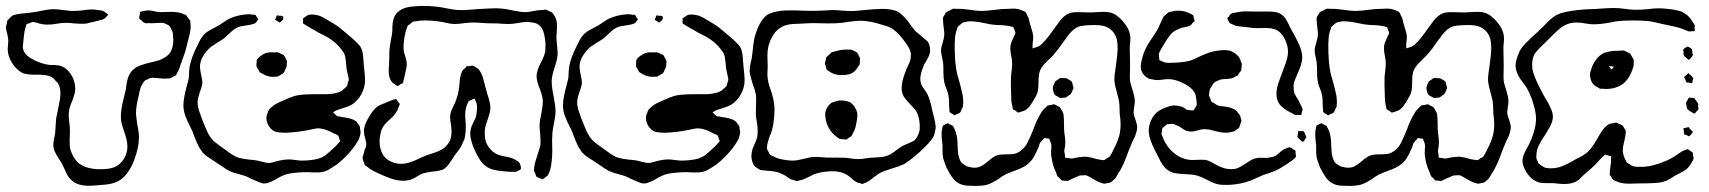

<svg xmlns="http://www.w3.org/2000/svg" viewBox="-43 -573 5769 648"><path d="M592 -437 582 -398 568 -359Q562 -339 556 -329L551 -319L539 -313L532 -309Q529 -308 521 -308Q511 -307 498 -308.5Q485 -310 480 -310Q478 -310 474 -310.5Q470 -311 467 -310Q465 -310 462 -308.5Q459 -307 457 -306Q449 -303 447 -302Q440 -295 435 -285Q429 -274 425 -249Q416 -215 416 -190Q416 -182 421 -149Q426 -127 426 -109Q426 -76 410 -33Q401 -8 385 13Q369 34 348 42Q333 48 313 50Q293 52 289 52Q269 54 257 54Q217 54 197 34Q190 28 184.5 18Q179 8 175 -2L166 -21Q162 -28 154 -40Q146 -52 141.5 -62.5Q137 -73 137 -84Q137 -93 139.5 -104.5Q142 -116 143 -123L145 -150Q145 -158 147 -176L152 -200Q161 -241 161 -257Q161 -282 151 -294Q151 -294 144 -301Q140 -307 137 -309Q126 -317 112.5 -319Q99 -321 87.5 -321Q76 -321 72 -321Q46 -321 32 -327L23 -333Q6 -345 -5.5 -366Q-17 -387 -17 -407Q-17 -414 -16 -421.5Q-15 -429 -15 -436Q-15 -444 -19 -460Q-23 -474 -23 -483L-20 -493Q-20 -498 -18 -504Q-17 -506 -15 -507Q-13 -508 -12 -510Q-3 -519 -3 -519Q-1 -521 2 -521.5Q5 -522 7 -523Q20 -527 48 -529Q60 -530 84 -534Q96 -536 104 -538Q124 -542 137 -542Q153 -542 170 -539Q175 -539 184.5 -537.5Q194 -536 202 -536Q214 -536 236 -538Q242 -539 250 -540Q258 -541 269 -541Q276 -541 288 -539Q291 -539 297 -538Q303 -537 307 -535L318 -527Q319 -527 320.5 -526Q322 -525 322 -524Q323 -523 322 -523Q321 -523 321 -522L313 -513Q309 -509 303 -507Q297 -505 295 -505Q273 -499 262 -497Q250 -493 243 -493Q231 -492 207 -494Q191 -496 181 -496Q165 -496 149 -493Q143 -492 135 -491Q127 -490 116 -490Q99 -490 82 -496Q70 -499 69 -499Q66 -499 63 -497.5Q60 -496 58 -495L47 -492Q44 -486 44 -482Q40 -473 39 -461.5Q38 -450 37 -445Q34 -418 34 -416Q34 -392 63.5 -375Q93 -358 123 -354Q128 -354 142 -353.5Q156 -353 166 -349Q180 -343 190.5 -330Q201 -317 206 -302Q211 -287 211 -273Q211 -259 201 -233Q191 -211 190 -197Q189 -193 189 -184Q189 -175 191 -159Q193 -141 193 -132L192 -95Q192 -76 195 -67Q200 -51 209.5 -37Q219 -23 232 -16Q245 -7 274 -3Q281 -2 297 -2Q325 -2 341 -8Q362 -16 374.5 -36Q387 -56 387 -79Q387 -98 376 -129Q375 -132 370 -147.5Q365 -163 365 -178Q365 -203 372.5 -233Q380 -263 381 -268Q382 -275 384 -288.5Q386 -302 389.5 -312Q393 -322 399 -330Q410 -344 427.5 -351Q445 -358 469 -363L492 -369Q525 -381 535 -402Q538 -408 541 -423Q543 -436 541 -449Q541 -452 540.5 -459Q540 -466 537 -470Q532 -483 528 -486Q527 -487 524.5 -488.5Q522 -490 521 -490Q512 -495 510 -495Q507 -496 500 -496Q492 -496 479.5 -495Q467 -494 459 -495Q457 -495 452 -494.5Q447 -494 444 -496Q440 -498 437 -501.5Q434 -505 431 -507Q430 -507 428.5 -508.5Q427 -510 427 -511V-513Q427 -520 429 -524Q429 -532 430 -533Q431 -534 436.5 -534.5Q442 -535 444 -536Q452 -538 456 -538Q466 -538 478 -535Q482 -534 487 -533Q492 -532 499 -532L534 -533Q559 -533 573 -527Q576 -525 579 -524.5Q582 -524 585 -522L590 -515Q599 -503 599 -503Q600 -500 599.5 -497.5Q599 -495 600 -492Q602 -477 597.5 -459.5Q593 -442 592 -437ZM386 -525 382 -523 384 -524ZM382 -523 380 -521Z M1081 -194Q1081 -194 1083 -192L1089 -186Q1093 -182 1095 -181Q1097 -180 1103 -180Q1109 -178 1125 -176Q1148 -172 1158 -164Q1161 -163 1163 -158Q1164 -156 1167 -153Q1170 -150 1171 -147Q1172 -145 1172 -139Q1174 -131 1174 -126Q1174 -120 1169 -105Q1158 -83 1137.5 -59.5Q1117 -36 1094 -18Q1076 -6 1065.5 0Q1055 6 1042 8Q1036 9 1023 9Q1006 9 997 8Q960 8 933 13Q917 16 900.5 25Q884 34 881 36Q873 40 863.5 43.5Q854 47 845 46Q843 46 838.5 44.5Q834 43 832 42Q827 40 806 31Q799 27 785 21Q776 18 762.5 14.5Q749 11 741 8Q729 4 717.5 -4Q706 -12 703 -14Q688 -24 686 -25Q681 -29 669.5 -36Q658 -43 649.5 -50Q641 -57 636 -65Q628 -76 621.5 -91.5Q615 -107 613 -112Q608 -127 603 -137Q590 -162 583 -180.5Q576 -199 576 -218Q576 -239 586 -277L592 -300Q594 -308 594.5 -314Q595 -320 595 -324Q595 -332 597 -348Q602 -377 622 -417Q633 -441 641 -451Q648 -460 657 -466Q666 -472 677 -477.5Q688 -483 695 -487Q702 -491 712.5 -498.5Q723 -506 731 -510Q759 -523 795 -525Q802 -525 812 -523Q813 -523 814.5 -523.5Q816 -524 818 -523Q822 -521 824 -514Q829 -509 829 -508L828 -506Q825 -503 821 -497Q817 -493 811.5 -492Q806 -491 804 -490Q796 -488 783.5 -486.5Q771 -485 762 -482Q749 -477 736 -464.5Q723 -452 716 -446Q712 -442 692 -430Q672 -417 669 -415Q653 -402 641 -381Q632 -365 632 -347Q632 -338 636 -320Q640 -302 640 -294Q639 -281 632 -264Q624 -240 624 -228Q624 -211 631.5 -191.5Q639 -172 640 -168Q643 -161 651.5 -140Q660 -119 671 -105Q679 -95 692 -86Q705 -77 710 -73Q716 -69 731.5 -57.5Q747 -46 761 -41Q779 -36 801 -34Q805 -34 813 -33Q821 -32 826 -31Q832 -30 844 -26.5Q856 -23 865 -23Q870 -23 877 -25Q884 -27 888 -28Q914 -35 932 -35Q938 -35 954 -33Q968 -31 975 -31Q1005 -31 1030 -37Q1046 -42 1056.5 -50Q1067 -58 1087 -77Q1092 -81 1100 -91Q1105 -96 1105 -97Q1106 -98 1104.5 -99.5Q1103 -101 1103 -102Q1102 -104 1101 -108.5Q1100 -113 1099 -115Q1097 -117 1092 -119Q1087 -121 1085 -122Q1058 -137 1040 -139L1031 -140Q1025 -140 1002 -135Q965 -127 923 -125Q897 -125 885 -129Q870 -136 862 -151.5Q854 -167 857 -184Q857 -185 860 -191Q862 -198 865 -203Q865 -203 873 -211Q886 -223 907 -231Q941 -247 959 -251Q982 -255 1016 -255H1061Q1096 -257 1111 -267L1120 -275Q1121 -276 1124 -278.5Q1127 -281 1128 -283Q1130 -285 1130 -291Q1131 -294 1132.5 -297.5Q1134 -301 1134 -305Q1134 -310 1132 -316Q1131 -322 1129 -330Q1127 -338 1126 -348Q1125 -354 1124 -368Q1123 -382 1119 -391Q1118 -394 1115.5 -397.5Q1113 -401 1112 -402Q1097 -424 1075 -439Q1067 -445 1055.5 -451Q1044 -457 1040 -459Q1031 -463 1023.5 -468Q1016 -473 1009 -476L989 -488Q982 -492 981 -493Q979 -495 979.5 -500.5Q980 -506 980 -507L979 -510Q980 -511 981.5 -512Q983 -513 984 -514Q987 -516 990 -518Q993 -520 996 -522Q1000 -524 1010 -524Q1020 -524 1031 -521Q1041 -519 1065 -504Q1069 -502 1086 -491.5Q1103 -481 1116 -469L1149 -441Q1152 -438 1160.5 -430Q1169 -422 1173 -416Q1179 -406 1181 -394.5Q1183 -383 1183.5 -371Q1184 -359 1185 -352Q1186 -343 1187.5 -327.5Q1189 -312 1189 -302Q1189 -278 1176.5 -255Q1164 -232 1143 -219Q1134 -214 1119 -209.5Q1104 -205 1096 -202Q1088 -199 1083 -195Q1081 -195 1081 -194ZM886 -506Q885 -507 889 -514Q889 -516 890 -518Q891 -520 892 -521Q894 -522 898 -520Q910 -520 912 -518Q913 -516 913 -513Q913 -510 912 -507Q902 -497 902 -497Q900 -497 897 -499Q894 -501 893 -502Q892 -503 889.5 -504Q887 -505 886 -506ZM835 -383Q837 -384 842.5 -388Q848 -392 852 -393Q864 -398 884 -396Q886 -396 889 -396.5Q892 -397 896 -396Q901 -394 904.5 -392Q908 -390 910 -389Q913 -389 915 -387Q916 -386 920 -378L925 -368Q926 -366 925.5 -364Q925 -362 925 -360Q925 -351 924 -347L919 -337Q917 -330 914 -327Q913 -325 910.5 -324Q908 -323 907 -322Q897 -316 895 -315Q892 -314 885 -314Q863 -312 845 -323Q835 -328 833 -330L828 -340Q827 -341 825 -344Q823 -347 823 -349Q822 -351 822.5 -354.5Q823 -358 823 -360Q823 -369 824 -371Q825 -375 835 -383Z M1832 -197Q1832 -182 1826 -154Q1825 -149 1823 -137Q1821 -125 1821 -115Q1820 -98 1820.5 -85Q1821 -72 1821 -63Q1821 -42 1818 -22Q1817 -8 1810 11Q1808 13 1807.5 15.5Q1807 18 1805 20L1798 25Q1796 26 1793 29Q1790 32 1788 32Q1786 32 1778 28Q1770 25 1768 23Q1765 22 1765 16Q1760 5 1759 3L1760 -8Q1761 -19 1765 -31Q1769 -43 1770 -47Q1772 -52 1777 -69L1781 -85Q1782 -97 1780 -121Q1778 -141 1778 -149Q1778 -164 1784 -190Q1785 -196 1787 -208.5Q1789 -221 1789 -231Q1789 -245 1779 -273Q1768 -299 1768 -316Q1768 -335 1783 -363Q1793 -381 1797 -398Q1798 -407 1798 -427Q1796 -452 1790 -469Q1784 -486 1767 -494Q1764 -495 1759.5 -496Q1755 -497 1753 -497Q1741 -499 1736 -499Q1725 -499 1703 -495Q1697 -494 1689 -493Q1681 -492 1671 -492Q1658 -492 1636 -494Q1606 -494 1592 -495Q1568 -497 1556 -497Q1545 -497 1525 -495Q1507 -492 1490 -492Q1480 -492 1462 -496Q1455 -498 1441 -500Q1418 -504 1388 -504Q1374 -504 1360 -501Q1353 -501 1351 -500Q1347 -498 1340 -491Q1334 -488 1333 -486L1330 -478Q1326 -468 1324 -457Q1319 -434 1319 -415Q1319 -404 1320 -399Q1322 -391 1326 -378Q1330 -365 1330 -356Q1330 -348 1327 -336.5Q1324 -325 1323 -319L1319 -301Q1318 -299 1318 -296.5Q1318 -294 1317 -293Q1314 -291 1312 -290Q1310 -289 1309 -289Q1307 -287 1304 -285Q1301 -283 1299 -283Q1297 -283 1293.5 -285.5Q1290 -288 1289 -289Q1281 -294 1280 -296Q1277 -299 1274.5 -304.5Q1272 -310 1271 -315Q1269 -320 1269 -332Q1269 -347 1270 -354Q1271 -367 1271 -395Q1271 -405 1273 -417.5Q1275 -430 1276 -436Q1280 -455 1281 -467Q1281 -472 1281.5 -485.5Q1282 -499 1285.5 -510Q1289 -521 1296 -529Q1312 -545 1335 -549Q1358 -553 1389 -553Q1416 -553 1448 -548Q1455 -547 1469 -544Q1483 -541 1495 -540Q1502 -539 1517 -539Q1529 -539 1555 -541Q1573 -543 1582 -543Q1589 -543 1611 -544.5Q1633 -546 1651 -544Q1670 -542 1686 -538Q1716 -532 1730 -532Q1741 -532 1759 -536Q1763 -537 1770 -538Q1777 -539 1787 -539Q1790 -539 1794.5 -540Q1799 -541 1801 -540L1811 -535Q1820 -532 1821 -530Q1823 -529 1825 -525Q1827 -521 1828 -520Q1837 -507 1837 -485Q1837 -476 1836 -466.5Q1835 -457 1835 -448Q1835 -438 1837 -420Q1839 -402 1839 -392Q1839 -376 1829 -346Q1819 -316 1819 -299Q1819 -278 1826 -245Q1832 -213 1832 -197ZM1697 7H1694Q1676 7 1667 6Q1640 4 1623 0Q1606 -4 1592 -16Q1573 -32 1554 -78Q1544 -106 1544 -122Q1544 -128 1546 -138Q1548 -147 1554 -158.5Q1560 -170 1563 -178Q1567 -194 1567 -214Q1567 -223 1561 -235Q1560 -236 1560 -237.5Q1560 -239 1559 -240Q1558 -241 1554 -238.5Q1550 -236 1549 -236Q1542 -234 1539 -231Q1538 -231 1536 -226Q1535 -224 1533 -219Q1531 -214 1530 -210Q1527 -198 1527 -185L1528 -165Q1529 -158 1529 -145Q1529 -120 1524 -102Q1523 -99 1516 -85Q1512 -75 1503 -63.5Q1494 -52 1491 -48Q1488 -44 1481 -32.5Q1474 -21 1466.5 -12.5Q1459 -4 1450 0L1439 3Q1434 4 1427.5 5Q1421 6 1417 6Q1400 8 1385 12Q1379 14 1374.5 16.5Q1370 19 1367 21Q1357 28 1347 32Q1332 37 1319 37Q1297 37 1273.5 28.5Q1250 20 1219 5Q1204 -3 1194 -12Q1193 -13 1191 -14Q1189 -15 1188 -17L1185 -25Q1184 -27 1182.5 -31.5Q1181 -36 1181 -38Q1180 -39 1181 -42Q1182 -45 1182 -46L1188 -68Q1192 -75 1193 -82Q1194 -90 1190 -104Q1186 -118 1186 -123L1185 -132Q1185 -136 1187 -144Q1188 -151 1192.5 -160Q1197 -169 1198 -171Q1216 -204 1233 -215Q1238 -218 1245.5 -221Q1253 -224 1258 -226Q1276 -234 1286 -237L1294 -239L1299 -232Q1300 -229 1302.5 -227Q1305 -225 1306 -222Q1306 -220 1304.5 -216.5Q1303 -213 1302 -211Q1298 -197 1286 -183Q1280 -176 1270 -167.5Q1260 -159 1254 -151Q1248 -143 1244 -133Q1243 -130 1242 -126Q1241 -122 1241 -120Q1238 -110 1238 -97Q1238 -70 1250 -50Q1259 -36 1276 -28Q1293 -20 1310 -20Q1323 -20 1336.5 -24Q1350 -28 1361 -33Q1372 -38 1376 -40Q1398 -50 1409 -53Q1412 -54 1425.5 -58.5Q1439 -63 1449 -69Q1459 -75 1465 -83Q1481 -99 1481 -130Q1481 -138 1479 -154Q1476 -165 1476 -177Q1476 -191 1483.5 -206.5Q1491 -222 1493 -227Q1503 -252 1505 -268Q1507 -278 1508 -294.5Q1509 -311 1513 -322Q1514 -324 1514.5 -327Q1515 -330 1516 -332Q1519 -337 1528 -344L1531 -349Q1533 -350 1535.5 -349.5Q1538 -349 1540 -350Q1542 -350 1546.5 -351Q1551 -352 1553 -351Q1554 -351 1555.5 -350Q1557 -349 1558 -349L1572 -340Q1572 -340 1578 -331Q1585 -320 1589 -303.5Q1593 -287 1595 -280L1602 -255Q1612 -225 1612 -211Q1612 -196 1605.5 -177.5Q1599 -159 1597 -152Q1593 -140 1593 -122Q1593 -102 1600 -87Q1611 -66 1629 -55Q1642 -48 1661 -45Q1687 -41 1699 -32Q1700 -31 1704 -29Q1708 -27 1709 -25Q1712 -21 1714 -14Q1716 -7 1715 -2Q1712 0 1706.5 3Q1701 6 1697 7Z M2362 -194Q2362 -194 2364 -192L2370 -186Q2374 -182 2376 -181Q2378 -180 2384 -180Q2390 -178 2406 -176Q2429 -172 2439 -164Q2442 -163 2444 -158Q2445 -156 2448 -153Q2451 -150 2452 -147Q2453 -145 2453 -139Q2455 -131 2455 -126Q2455 -120 2450 -105Q2439 -83 2418.5 -59.5Q2398 -36 2375 -18Q2357 -6 2346.5 0Q2336 6 2323 8Q2317 9 2304 9Q2287 9 2278 8Q2241 8 2214 13Q2198 16 2181.5 25Q2165 34 2162 36Q2154 40 2144.5 43.5Q2135 47 2126 46Q2124 46 2119.5 44.5Q2115 43 2113 42Q2108 40 2087 31Q2080 27 2066 21Q2057 18 2043.5 14.5Q2030 11 2022 8Q2010 4 1998.5 -4Q1987 -12 1984 -14Q1969 -24 1967 -25Q1962 -29 1950.5 -36Q1939 -43 1930.5 -50Q1922 -57 1917 -65Q1909 -76 1902.5 -91.5Q1896 -107 1894 -112Q1889 -127 1884 -137Q1871 -162 1864 -180.5Q1857 -199 1857 -218Q1857 -239 1867 -277L1873 -300Q1875 -308 1875.5 -314Q1876 -320 1876 -324Q1876 -332 1878 -348Q1883 -377 1903 -417Q1914 -441 1922 -451Q1929 -460 1938 -466Q1947 -472 1958 -477.5Q1969 -483 1976 -487Q1983 -491 1993.5 -498.5Q2004 -506 2012 -510Q2040 -523 2076 -525Q2083 -525 2093 -523Q2094 -523 2095.5 -523.5Q2097 -524 2099 -523Q2103 -521 2105 -514Q2110 -509 2110 -508L2109 -506Q2106 -503 2102 -497Q2098 -493 2092.5 -492Q2087 -491 2085 -490Q2077 -488 2064.5 -486.5Q2052 -485 2043 -482Q2030 -477 2017 -464.5Q2004 -452 1997 -446Q1993 -442 1973 -430Q1953 -417 1950 -415Q1934 -402 1922 -381Q1913 -365 1913 -347Q1913 -338 1917 -320Q1921 -302 1921 -294Q1920 -281 1913 -264Q1905 -240 1905 -228Q1905 -211 1912.5 -191.5Q1920 -172 1921 -168Q1924 -161 1932.5 -140Q1941 -119 1952 -105Q1960 -95 1973 -86Q1986 -77 1991 -73Q1997 -69 2012.5 -57.5Q2028 -46 2042 -41Q2060 -36 2082 -34Q2086 -34 2094 -33Q2102 -32 2107 -31Q2113 -30 2125 -26.5Q2137 -23 2146 -23Q2151 -23 2158 -25Q2165 -27 2169 -28Q2195 -35 2213 -35Q2219 -35 2235 -33Q2249 -31 2256 -31Q2286 -31 2311 -37Q2327 -42 2337.5 -50Q2348 -58 2368 -77Q2373 -81 2381 -91Q2386 -96 2386 -97Q2387 -98 2385.5 -99.5Q2384 -101 2384 -102Q2383 -104 2382 -108.5Q2381 -113 2380 -115Q2378 -117 2373 -119Q2368 -121 2366 -122Q2339 -137 2321 -139L2312 -140Q2306 -140 2283 -135Q2246 -127 2204 -125Q2178 -125 2166 -129Q2151 -136 2143 -151.5Q2135 -167 2138 -184Q2138 -185 2141 -191Q2143 -198 2146 -203Q2146 -203 2154 -211Q2167 -223 2188 -231Q2222 -247 2240 -251Q2263 -255 2297 -255H2342Q2377 -257 2392 -267L2401 -275Q2402 -276 2405 -278.5Q2408 -281 2409 -283Q2411 -285 2411 -291Q2412 -294 2413.5 -297.5Q2415 -301 2415 -305Q2415 -310 2413 -316Q2412 -322 2410 -330Q2408 -338 2407 -348Q2406 -354 2405 -368Q2404 -382 2400 -391Q2399 -394 2396.5 -397.5Q2394 -401 2393 -402Q2378 -424 2356 -439Q2348 -445 2336.5 -451Q2325 -457 2321 -459Q2312 -463 2304.5 -468Q2297 -473 2290 -476L2270 -488Q2263 -492 2262 -493Q2260 -495 2260.5 -500.5Q2261 -506 2261 -507L2260 -510Q2261 -511 2262.5 -512Q2264 -513 2265 -514Q2268 -516 2271 -518Q2274 -520 2277 -522Q2281 -524 2291 -524Q2301 -524 2312 -521Q2322 -519 2346 -504Q2350 -502 2367 -491.5Q2384 -481 2397 -469L2430 -441Q2433 -438 2441.5 -430Q2450 -422 2454 -416Q2460 -406 2462 -394.5Q2464 -383 2464.5 -371Q2465 -359 2466 -352Q2467 -343 2468.5 -327.5Q2470 -312 2470 -302Q2470 -278 2457.5 -255Q2445 -232 2424 -219Q2415 -214 2400 -209.5Q2385 -205 2377 -202Q2369 -199 2364 -195Q2362 -195 2362 -194ZM2167 -506Q2166 -507 2170 -514Q2170 -516 2171 -518Q2172 -520 2173 -521Q2175 -522 2179 -520Q2191 -520 2193 -518Q2194 -516 2194 -513Q2194 -510 2193 -507Q2183 -497 2183 -497Q2181 -497 2178 -499Q2175 -501 2174 -502Q2173 -503 2170.5 -504Q2168 -505 2167 -506ZM2116 -383Q2118 -384 2123.5 -388Q2129 -392 2133 -393Q2145 -398 2165 -396Q2167 -396 2170 -396.5Q2173 -397 2177 -396Q2182 -394 2185.5 -392Q2189 -390 2191 -389Q2194 -389 2196 -387Q2197 -386 2201 -378L2206 -368Q2207 -366 2206.5 -364Q2206 -362 2206 -360Q2206 -351 2205 -347L2200 -337Q2198 -330 2195 -327Q2194 -325 2191.5 -324Q2189 -323 2188 -322Q2178 -316 2176 -315Q2173 -314 2166 -314Q2144 -312 2126 -323Q2116 -328 2114 -330L2109 -340Q2108 -341 2106 -344Q2104 -347 2104 -349Q2103 -351 2103.5 -354.5Q2104 -358 2104 -360Q2104 -369 2105 -371Q2106 -375 2116 -383Z M3106 -109Q3092 -88 3062 -61Q3032 -34 3008 -19Q2991 -11 2966 -4Q2942 4 2930 9Q2924 12 2905 26Q2891 38 2880 43Q2877 44 2873.5 45.5Q2870 47 2867 48Q2865 48 2859 45Q2857 45 2853.5 44Q2850 43 2848 42Q2848 42 2839 36Q2835 32 2827 25.5Q2819 19 2812 15Q2788 2 2748 6Q2724 8 2705 15Q2696 19 2681.5 26.5Q2667 34 2655 36Q2649 38 2644 38Q2643 38 2637 35Q2627 33 2624 31Q2624 31 2606 19Q2590 10 2576 7Q2568 5 2555.5 4Q2543 3 2535 2Q2526 2 2522 0Q2520 -1 2512 -6L2505 -11Q2502 -14 2500.5 -17Q2499 -20 2498 -22Q2493 -35 2493 -47Q2493 -57 2497 -71Q2500 -79 2505.5 -91Q2511 -103 2513 -112Q2515 -127 2514 -135Q2514 -148 2511 -163Q2510 -168 2509 -174.5Q2508 -181 2508 -190L2509 -233Q2509 -248 2508 -255Q2506 -266 2498 -288Q2488 -318 2487 -333Q2487 -345 2490 -358.5Q2493 -372 2494 -376L2497 -399Q2499 -422 2503 -444Q2518 -501 2545 -522Q2557 -530 2578 -534Q2593 -538 2625 -538Q2652 -538 2665 -537Q2675 -537 2690 -536.5Q2705 -536 2724 -537L2748 -538Q2755 -539 2771 -539Q2782 -539 2802 -537Q2828 -535 2841 -536L2863 -538Q2911 -543 2933 -543Q2980 -543 2996 -527Q3008 -519 3026 -495Q3030 -488 3040 -476Q3047 -466 3061 -456Q3071 -448 3076 -443Q3078 -441 3082 -438Q3086 -435 3088 -433Q3096 -420 3096 -404Q3096 -397 3095 -393Q3093 -384 3086 -372.5Q3079 -361 3076 -355Q3063 -325 3063 -306Q3063 -296 3066.5 -288Q3070 -280 3076.5 -271.5Q3083 -263 3087 -255Q3096 -238 3104 -198Q3106 -191 3110 -174.5Q3114 -158 3115 -145Q3115 -138 3112 -127Q3111 -118 3106 -109ZM3050 -196Q3044 -206 3028 -222Q3015 -236 3009 -244.5Q3003 -253 3001 -265Q3000 -269 3000 -276Q3000 -298 3013 -331Q3016 -340 3022 -352Q3028 -364 3030 -373Q3032 -385 3031 -394Q3031 -395 3028 -404Q3024 -415 3005 -440Q2984 -467 2967 -477Q2959 -482 2947.5 -485.5Q2936 -489 2932 -490Q2895 -502 2864 -503Q2846 -503 2825.5 -500Q2805 -497 2798 -496Q2782 -494 2751 -494L2706 -495Q2688 -495 2656 -493Q2653 -493 2633 -492Q2613 -491 2597 -483Q2579 -474 2567 -455.5Q2555 -437 2550 -415Q2547 -400 2547 -386L2548 -350L2547 -322Q2547 -297 2560 -264L2566 -243Q2571 -221 2571 -201Q2571 -185 2567 -155Q2566 -146 2562 -133Q2559 -121 2555 -114Q2547 -92 2546 -81Q2546 -79 2545.5 -75Q2545 -71 2546 -69Q2546 -68 2551 -60Q2552 -58 2553 -55.5Q2554 -53 2556 -51Q2559 -49 2561 -48Q2563 -47 2564 -47Q2576 -40 2592 -36Q2614 -31 2634 -31Q2646 -31 2670 -37Q2692 -43 2703 -43Q2714 -44 2729 -42.5Q2744 -41 2749 -41H2783Q2805 -41 2816 -40Q2840 -36 2853 -36Q2868 -36 2881 -39Q2897 -41 2903 -41Q2911 -42 2924.5 -42.5Q2938 -43 2947 -46Q2961 -50 2976 -61.5Q2991 -73 2999 -78Q3005 -82 3015.5 -86Q3026 -90 3033 -94Q3041 -97 3043 -99Q3054 -108 3061 -134Q3063 -172 3050 -196ZM2850 -395Q2853 -392 2855 -386L2860 -376L2859 -366Q2859 -358 2858 -355Q2858 -355 2852 -346Q2842 -330 2830 -325Q2815 -318 2787 -320Q2767 -323 2756 -332Q2750 -335 2747 -338L2744 -349Q2741 -358 2741 -359L2743 -367Q2744 -369 2744.5 -373.5Q2745 -378 2746 -380L2753 -386Q2763 -396 2763 -396Q2766 -397 2769.5 -398Q2773 -399 2777 -400Q2802 -408 2832 -405Q2835 -403 2841 -400.5Q2847 -398 2850 -395ZM2837 -126 2831 -114Q2829 -112 2823 -109Q2821 -108 2818.5 -105.5Q2816 -103 2813 -102L2804 -103Q2796 -103 2792 -104Q2789 -105 2786.5 -107Q2784 -109 2781 -111Q2765 -122 2754.5 -140.5Q2744 -159 2743 -178Q2742 -181 2742 -187Q2742 -198 2748.5 -209.5Q2755 -221 2765 -227Q2767 -228 2770 -228.5Q2773 -229 2775 -230Q2784 -234 2797 -234Q2807 -234 2817 -231Q2819 -230 2822 -229.5Q2825 -229 2827 -227Q2835 -222 2841.5 -212Q2848 -202 2850 -193Q2851 -187 2850.5 -182Q2850 -177 2850 -173Q2849 -170 2846.5 -154Q2844 -138 2837 -126Z M3765 -61Q3758 -41 3749 -20.5Q3740 0 3731 12Q3725 24 3721 29Q3709 41 3704 43Q3702 44 3697.5 44.5Q3693 45 3691 46L3683 47Q3682 47 3673 44Q3663 41 3651.5 34Q3640 27 3634 24Q3632 23 3629.5 21.5Q3627 20 3624 19Q3621 18 3615 18.5Q3609 19 3606 19Q3602 19 3599.5 20Q3597 21 3595 22L3572 32Q3570 33 3567.5 34.5Q3565 36 3561 37Q3559 38 3555.5 37.5Q3552 37 3550 37Q3548 36 3545.5 36.5Q3543 37 3541 36Q3537 34 3535 30L3526 22L3521 9Q3509 -17 3506 -41Q3504 -49 3504.5 -58.5Q3505 -68 3505 -71Q3505 -74 3505.5 -77.5Q3506 -81 3505 -85Q3505 -88 3503 -92.5Q3501 -97 3500 -99Q3500 -103 3499 -104Q3497 -106 3487 -106Q3485 -108 3482 -107Q3481 -107 3479 -104.5Q3477 -102 3476 -101L3468 -92Q3466 -89 3464.5 -84Q3463 -79 3462 -76Q3453 -55 3445 -41.5Q3437 -28 3424 -18Q3411 -7 3377 5Q3368 8 3350 16Q3337 23 3327 31Q3303 46 3290 50Q3269 56 3233 54Q3213 54 3200 49Q3184 43 3173 28.5Q3162 14 3151 -8Q3142 -32 3140 -40Q3138 -51 3138 -65Q3138 -79 3138 -83Q3137 -90 3136 -99.5Q3135 -109 3135 -121Q3135 -131 3136 -135Q3137 -137 3137.5 -142Q3138 -147 3139 -148Q3140 -150 3144.5 -152Q3149 -154 3151 -155Q3152 -155 3153.5 -156Q3155 -157 3156 -157Q3158 -157 3159 -156Q3160 -155 3161 -154Q3163 -153 3167.5 -151Q3172 -149 3174 -147Q3174 -146 3175 -144Q3176 -142 3178 -139Q3183 -129 3186 -115Q3189 -99 3189 -81Q3189 -72 3191 -52Q3196 -30 3203 -23L3216 -14Q3222 -10 3236 -8Q3239 -7 3246 -7Q3259 -7 3269 -12.5Q3279 -18 3292 -29Q3308 -43 3318 -47Q3328 -52 3350 -52Q3372 -52 3382 -54Q3401 -59 3417 -79Q3425 -90 3433 -109L3444 -135Q3456 -169 3470 -191Q3477 -203 3487 -211Q3493 -217 3493 -217L3504 -219Q3507 -219 3509.5 -220Q3512 -221 3514 -221Q3516 -221 3519.5 -219Q3523 -217 3524 -216Q3526 -215 3529 -214Q3532 -213 3534 -211Q3536 -209 3537.5 -206Q3539 -203 3540 -201Q3541 -200 3542.5 -197.5Q3544 -195 3545 -192Q3547 -188 3547 -179Q3548 -171 3548 -153Q3548 -136 3549 -127Q3550 -120 3551.5 -107Q3553 -94 3552 -84Q3552 -79 3550.5 -73.5Q3549 -68 3549 -63Q3549 -60 3551 -52Q3551 -43 3552 -41Q3555 -40 3559 -40Q3563 -40 3566 -39L3572 -38Q3577 -38 3583.5 -39.5Q3590 -41 3595 -42L3615 -44Q3626 -45 3648 -39Q3661 -35 3670 -34Q3673 -34 3677.5 -33Q3682 -32 3684 -33Q3685 -33 3688 -35.5Q3691 -38 3693 -39Q3701 -43 3702 -44L3708 -54L3723 -84Q3735 -112 3737 -127Q3739 -141 3739 -150Q3739 -163 3738 -172.5Q3737 -182 3736 -189Q3736 -220 3733 -235Q3728 -256 3726 -263Q3718 -291 3718 -306Q3718 -318 3722 -342Q3728 -384 3729 -405Q3729 -426 3727 -436Q3724 -453 3713 -466Q3702 -479 3686 -484Q3670 -490 3633 -488Q3629 -488 3617.5 -487Q3606 -486 3597 -483Q3581 -477 3564 -456L3544 -429Q3531 -409 3511 -386Q3505 -380 3490 -365.5Q3475 -351 3468 -337Q3462 -324 3462 -297Q3462 -281 3460.5 -270Q3459 -259 3454 -250Q3443 -229 3432.5 -215Q3422 -201 3407 -197Q3395 -193 3394 -193Q3391 -193 3385 -199Q3377 -203 3376 -204L3374 -212Q3370 -227 3370 -242Q3368 -291 3369 -315Q3370 -323 3371.5 -336.5Q3373 -350 3373 -358Q3373 -371 3370 -384Q3369 -389 3368 -395.5Q3367 -402 3367 -410Q3367 -418 3368 -422Q3370 -430 3374.5 -439.5Q3379 -449 3380 -452Q3381 -454 3382.5 -457Q3384 -460 3384 -462Q3384 -465 3382.5 -467.5Q3381 -470 3381 -472Q3380 -474 3379.5 -476Q3379 -478 3378 -480Q3376 -482 3370 -483.5Q3364 -485 3363 -485Q3358 -486 3350 -487Q3342 -488 3338 -488Q3318 -488 3299 -491L3279 -495Q3247 -502 3226 -501Q3211 -499 3205 -496Q3203 -494 3201.5 -492.5Q3200 -491 3198 -490Q3196 -488 3193.5 -486Q3191 -484 3189 -482L3186 -472Q3181 -458 3180 -442Q3179 -426 3179 -423Q3179 -359 3187 -325L3196 -293Q3202 -271 3204 -260Q3208 -248 3208 -224Q3207 -221 3207.5 -218Q3208 -215 3207 -213L3202 -203Q3200 -196 3197 -193Q3195 -191 3190.5 -189.5Q3186 -188 3184 -187Q3183 -186 3182 -185Q3181 -184 3179 -184Q3177 -184 3176 -185Q3175 -186 3174 -187Q3172 -188 3167.5 -190.5Q3163 -193 3162 -195Q3161 -197 3161.5 -199.5Q3162 -202 3161 -204L3160 -223Q3161 -245 3154 -266Q3152 -271 3148 -281.5Q3144 -292 3143 -301Q3141 -312 3141 -334Q3141 -352 3140 -360Q3139 -369 3136 -381.5Q3133 -394 3133 -403Q3133 -413 3139 -431Q3140 -434 3142 -442.5Q3144 -451 3144 -458Q3144 -466 3142 -480Q3140 -494 3140 -501Q3140 -503 3139.5 -507.5Q3139 -512 3140 -514Q3141 -517 3142 -518.5Q3143 -520 3144 -521Q3145 -523 3147 -527Q3149 -531 3151 -532Q3154 -534 3156 -535Q3158 -536 3159 -536L3172 -543Q3175 -544 3180 -543.5Q3185 -543 3188 -543Q3202 -544 3230 -540Q3256 -536 3269 -536Q3285 -536 3317 -540Q3324 -541 3333.5 -542Q3343 -543 3355 -543L3378 -544Q3385 -544 3395 -542L3406 -538Q3415 -535 3417 -533Q3420 -531 3422 -525.5Q3424 -520 3426 -517Q3429 -512 3430.5 -504Q3432 -496 3433 -493Q3434 -488 3438.5 -475Q3443 -462 3444 -452V-447Q3444 -440 3443 -433.5Q3442 -427 3442 -420V-410Q3443 -409 3445 -411L3453 -413Q3455 -414 3458 -415Q3461 -416 3463 -417Q3469 -420 3475.5 -427Q3482 -434 3484 -436Q3496 -449 3530 -497Q3552 -528 3577 -531Q3583 -532 3596 -532L3638 -531Q3648 -531 3658.5 -532Q3669 -533 3681 -533Q3696 -533 3703 -531Q3725 -526 3746.5 -501.5Q3768 -477 3771 -454Q3772 -451 3772 -443Q3772 -435 3771 -427Q3770 -419 3770 -410L3771 -351Q3771 -342 3770.5 -326.5Q3770 -311 3771 -300Q3772 -293 3775 -283.5Q3778 -274 3779 -270Q3787 -246 3787 -231Q3787 -225 3785 -212.5Q3783 -200 3783 -193Q3783 -184 3789 -170Q3795 -152 3795 -143Q3795 -131 3786 -109Q3779 -97 3765 -61ZM3510 -276Q3510 -278 3512 -284Q3513 -286 3515 -291Q3517 -296 3519 -299L3524 -302Q3526 -303 3529.5 -306Q3533 -309 3536 -310H3539L3550 -309H3555Q3557 -309 3560.5 -306.5Q3564 -304 3567 -303Q3568 -302 3571 -300Q3574 -298 3575 -296Q3577 -292 3577 -287Q3580 -278 3580 -276Q3580 -273 3578 -271Q3573 -258 3571 -256Q3570 -254 3564 -251Q3562 -250 3559.5 -247.5Q3557 -245 3554 -244Q3552 -243 3549.5 -243.5Q3547 -244 3545 -243Q3543 -243 3539.5 -242.5Q3536 -242 3534 -243Q3532 -243 3529 -246Q3527 -247 3522 -249.5Q3517 -252 3514 -258Q3513 -261 3511.5 -267Q3510 -273 3510 -276Z M4262 3Q4253 7 4235 13Q4221 17 4215 20L4179 36Q4145 49 4105 51H4090Q4075 51 4068 49Q4053 46 4029 33Q4025 31 4012 25Q3999 19 3986 17Q3970 15 3960 15Q3938 14 3923.5 11.5Q3909 9 3897 0Q3881 -11 3867 -42Q3864 -47 3854.5 -66Q3845 -85 3839.5 -102Q3834 -119 3834 -132Q3834 -150 3842.5 -168Q3851 -186 3864 -196Q3874 -204 3896 -212Q3909 -217 3921 -217Q3932 -217 3946 -213Q3951 -211 3956 -207Q3961 -203 3965 -202Q3967 -201 3969 -201.5Q3971 -202 3973 -201Q3975 -201 3979.5 -200.5Q3984 -200 3985 -201Q3987 -202 3987 -203Q3987 -204 3988 -205L3994 -214Q3996 -216 3996 -222Q3996 -233 3992 -253Q3985 -274 3955 -290Q3925 -306 3900 -306Q3891 -306 3878 -304Q3865 -302 3857 -303Q3839 -306 3836 -307Q3826 -311 3818 -320Q3810 -329 3808 -339Q3807 -342 3807 -349Q3807 -359 3811 -373Q3816 -394 3824 -409Q3829 -422 3848 -449L3859 -466Q3864 -473 3869 -484.5Q3874 -496 3877 -502Q3878 -504 3880 -509Q3882 -514 3884 -517L3892 -524L3900 -531Q3902 -532 3906 -533Q3910 -534 3912 -534Q3922 -537 3934 -537Q3955 -537 3972 -528Q3974 -527 3978.5 -525Q3983 -523 3984 -521Q3985 -520 3985.5 -516Q3986 -512 3987 -510L3989 -502Q3987 -499 3982 -496Q3978 -489 3974 -487Q3969 -484 3960.5 -482.5Q3952 -481 3948 -480Q3924 -472 3914 -463Q3907 -457 3900 -446.5Q3893 -436 3891 -433Q3878 -411 3876 -408Q3875 -405 3872 -400Q3869 -395 3868 -392L3869 -378Q3870 -376 3869.5 -373.5Q3869 -371 3870 -370Q3871 -369 3875.5 -367.5Q3880 -366 3881 -365Q3892 -360 3909 -361Q3926 -362 3932 -362Q3961 -364 3979 -370L3999 -379Q4003 -381 4008 -383.5Q4013 -386 4019 -388Q4044 -400 4074 -403L4088 -404Q4096 -404 4108 -402Q4117 -399 4126.5 -392Q4136 -385 4141 -376Q4143 -373 4145 -365Q4148 -359 4148 -357V-354Q4148 -348 4147 -346Q4147 -338 4146 -336Q4145 -333 4142.5 -330.5Q4140 -328 4139 -326Q4136 -320 4134 -318L4127 -315Q4125 -314 4122 -312Q4119 -310 4115 -309Q4109 -307 4094 -306.5Q4079 -306 4072 -303Q4059 -298 4054 -293Q4050 -289 4046 -281Q4040 -274 4039 -265Q4039 -262 4038 -258Q4037 -254 4037 -251Q4038 -248 4044 -235L4046 -229Q4050 -227 4051 -227Q4061 -220 4065 -218Q4070 -216 4076.5 -215Q4083 -214 4086 -214Q4100 -212 4108 -210Q4123 -205 4127 -201Q4131 -199 4136 -191Q4141 -187 4144 -178Q4144 -175 4145.5 -171.5Q4147 -168 4147 -165L4143 -154Q4142 -152 4141.5 -149Q4141 -146 4140 -144Q4138 -141 4135.5 -139.5Q4133 -138 4132 -137L4123 -130Q4121 -129 4116.5 -128.5Q4112 -128 4110 -127Q4100 -125 4094 -125Q4076 -125 4042 -135Q4035 -137 4018 -137Q4009 -136 3997.5 -132.5Q3986 -129 3978 -129Q3971 -129 3968 -130Q3958 -132 3956 -134Q3953 -135 3937 -146L3924 -152L3917 -155H3914L3901 -154H3897Q3895 -154 3892 -150.5Q3889 -147 3886 -146Q3885 -144 3883 -143Q3881 -142 3880 -140Q3879 -138 3879 -134Q3879 -131 3878 -127Q3877 -123 3877 -120Q3877 -119 3880 -113Q3884 -101 3892 -88Q3907 -63 3931 -48Q3955 -33 3981 -33L4011 -34Q4025 -34 4031 -32Q4040 -29 4051.5 -22.5Q4063 -16 4069 -13Q4091 -2 4112 -2Q4126 -2 4136 -6.5Q4146 -11 4161 -21Q4180 -34 4189 -37Q4200 -41 4213.5 -40.5Q4227 -40 4232 -40L4250 -43Q4260 -44 4271.5 -54.5Q4283 -65 4288 -68Q4290 -69 4293 -70Q4296 -71 4298 -72Q4300 -73 4303.5 -74.5Q4307 -76 4309 -76Q4312 -76 4317 -72.5Q4322 -69 4323 -68Q4324 -67 4325.5 -67Q4327 -67 4328 -66Q4330 -63 4330 -52L4331 -46Q4331 -42 4324.5 -37Q4318 -32 4316 -30Q4310 -26 4293.5 -15Q4277 -4 4262 3ZM4280 -216Q4265 -232 4265 -256Q4265 -278 4276 -305Q4278 -311 4293 -351Q4304 -379 4304 -398Q4304 -421 4292 -443Q4280 -466 4263 -473Q4261 -474 4258 -474.5Q4255 -475 4253 -476Q4240 -479 4223 -478.5Q4206 -478 4199 -478Q4185 -478 4159 -482Q4135 -484 4127 -486L4112 -493Q4109 -493 4107 -495Q4105 -498 4103.5 -501.5Q4102 -505 4101 -507Q4101 -508 4100 -509Q4099 -510 4099 -512Q4099 -513 4103 -515Q4104 -517 4107 -521.5Q4110 -526 4113 -527Q4116 -529 4122 -530Q4128 -531 4130 -531Q4146 -535 4166 -534.5Q4186 -534 4193 -534H4240Q4262 -534 4273 -529Q4287 -523 4295 -511Q4303 -499 4313 -477Q4331 -446 4341.5 -422.5Q4352 -399 4352 -379Q4352 -356 4334 -320Q4333 -316 4328.5 -306Q4324 -296 4323 -288V-281Q4323 -269 4324 -265Q4325 -257 4331.5 -247Q4338 -237 4340 -233L4350 -213Q4353 -207 4353 -205V-203Q4353 -200 4350 -191Q4349 -190 4349.5 -188Q4350 -186 4349 -185H4340H4328Q4325 -186 4321.5 -188.5Q4318 -191 4313 -193Q4289 -206 4280 -216ZM4339 -107Q4336 -110 4336 -110V-112Q4336 -116 4337 -119Q4338 -122 4338 -125Q4339 -127 4338.5 -128.5Q4338 -130 4339 -131Q4341 -132 4345 -130Q4346 -130 4351 -130.5Q4356 -131 4358 -129Q4359 -128 4360 -125.5Q4361 -123 4361 -121Q4361 -120 4363.5 -116Q4366 -112 4366 -110Q4366 -109 4365 -108Q4364 -107 4363 -106Q4362 -104 4360 -100Q4358 -96 4356 -95Q4355 -94 4349 -97Z M5026 -61Q5019 -41 5010 -20.5Q5001 0 4992 12Q4986 24 4982 29Q4970 41 4965 43Q4963 44 4958.5 44.5Q4954 45 4952 46L4944 47Q4943 47 4934 44Q4924 41 4912.5 34Q4901 27 4895 24Q4893 23 4890.5 21.5Q4888 20 4885 19Q4882 18 4876 18.5Q4870 19 4867 19Q4863 19 4860.5 20Q4858 21 4856 22L4833 32Q4831 33 4828.5 34.5Q4826 36 4822 37Q4820 38 4816.5 37.5Q4813 37 4811 37Q4809 36 4806.5 36.5Q4804 37 4802 36Q4798 34 4796 30L4787 22L4782 9Q4770 -17 4767 -41Q4765 -49 4765.5 -58.5Q4766 -68 4766 -71Q4766 -74 4766.5 -77.5Q4767 -81 4766 -85Q4766 -88 4764 -92.5Q4762 -97 4761 -99Q4761 -103 4760 -104Q4758 -106 4748 -106Q4746 -108 4743 -107Q4742 -107 4740 -104.5Q4738 -102 4737 -101L4729 -92Q4727 -89 4725.5 -84Q4724 -79 4723 -76Q4714 -55 4706 -41.5Q4698 -28 4685 -18Q4672 -7 4638 5Q4629 8 4611 16Q4598 23 4588 31Q4564 46 4551 50Q4530 56 4494 54Q4474 54 4461 49Q4445 43 4434 28.5Q4423 14 4412 -8Q4403 -32 4401 -40Q4399 -51 4399 -65Q4399 -79 4399 -83Q4398 -90 4397 -99.5Q4396 -109 4396 -121Q4396 -131 4397 -135Q4398 -137 4398.5 -142Q4399 -147 4400 -148Q4401 -150 4405.5 -152Q4410 -154 4412 -155Q4413 -155 4414.5 -156Q4416 -157 4417 -157Q4419 -157 4420 -156Q4421 -155 4422 -154Q4424 -153 4428.5 -151Q4433 -149 4435 -147Q4435 -146 4436 -144Q4437 -142 4439 -139Q4444 -129 4447 -115Q4450 -99 4450 -81Q4450 -72 4452 -52Q4457 -30 4464 -23L4477 -14Q4483 -10 4497 -8Q4500 -7 4507 -7Q4520 -7 4530 -12.5Q4540 -18 4553 -29Q4569 -43 4579 -47Q4589 -52 4611 -52Q4633 -52 4643 -54Q4662 -59 4678 -79Q4686 -90 4694 -109L4705 -135Q4717 -169 4731 -191Q4738 -203 4748 -211Q4754 -217 4754 -217L4765 -219Q4768 -219 4770.5 -220Q4773 -221 4775 -221Q4777 -221 4780.5 -219Q4784 -217 4785 -216Q4787 -215 4790 -214Q4793 -213 4795 -211Q4797 -209 4798.5 -206Q4800 -203 4801 -201Q4802 -200 4803.5 -197.5Q4805 -195 4806 -192Q4808 -188 4808 -179Q4809 -171 4809 -153Q4809 -136 4810 -127Q4811 -120 4812.5 -107Q4814 -94 4813 -84Q4813 -79 4811.5 -73.5Q4810 -68 4810 -63Q4810 -60 4812 -52Q4812 -43 4813 -41Q4816 -40 4820 -40Q4824 -40 4827 -39L4833 -38Q4838 -38 4844.5 -39.5Q4851 -41 4856 -42L4876 -44Q4887 -45 4909 -39Q4922 -35 4931 -34Q4934 -34 4938.5 -33Q4943 -32 4945 -33Q4946 -33 4949 -35.5Q4952 -38 4954 -39Q4962 -43 4963 -44L4969 -54L4984 -84Q4996 -112 4998 -127Q5000 -141 5000 -150Q5000 -163 4999 -172.5Q4998 -182 4997 -189Q4997 -220 4994 -235Q4989 -256 4987 -263Q4979 -291 4979 -306Q4979 -318 4983 -342Q4989 -384 4990 -405Q4990 -426 4988 -436Q4985 -453 4974 -466Q4963 -479 4947 -484Q4931 -490 4894 -488Q4890 -488 4878.5 -487Q4867 -486 4858 -483Q4842 -477 4825 -456L4805 -429Q4792 -409 4772 -386Q4766 -380 4751 -365.5Q4736 -351 4729 -337Q4723 -324 4723 -297Q4723 -281 4721.5 -270Q4720 -259 4715 -250Q4704 -229 4693.5 -215Q4683 -201 4668 -197Q4656 -193 4655 -193Q4652 -193 4646 -199Q4638 -203 4637 -204L4635 -212Q4631 -227 4631 -242Q4629 -291 4630 -315Q4631 -323 4632.5 -336.5Q4634 -350 4634 -358Q4634 -371 4631 -384Q4630 -389 4629 -395.5Q4628 -402 4628 -410Q4628 -418 4629 -422Q4631 -430 4635.5 -439.5Q4640 -449 4641 -452Q4642 -454 4643.5 -457Q4645 -460 4645 -462Q4645 -465 4643.5 -467.5Q4642 -470 4642 -472Q4641 -474 4640.5 -476Q4640 -478 4639 -480Q4637 -482 4631 -483.5Q4625 -485 4624 -485Q4619 -486 4611 -487Q4603 -488 4599 -488Q4579 -488 4560 -491L4540 -495Q4508 -502 4487 -501Q4472 -499 4466 -496Q4464 -494 4462.5 -492.5Q4461 -491 4459 -490Q4457 -488 4454.5 -486Q4452 -484 4450 -482L4447 -472Q4442 -458 4441 -442Q4440 -426 4440 -423Q4440 -359 4448 -325L4457 -293Q4463 -271 4465 -260Q4469 -248 4469 -224Q4468 -221 4468.5 -218Q4469 -215 4468 -213L4463 -203Q4461 -196 4458 -193Q4456 -191 4451.5 -189.5Q4447 -188 4445 -187Q4444 -186 4443 -185Q4442 -184 4440 -184Q4438 -184 4437 -185Q4436 -186 4435 -187Q4433 -188 4428.5 -190.5Q4424 -193 4423 -195Q4422 -197 4422.5 -199.5Q4423 -202 4422 -204L4421 -223Q4422 -245 4415 -266Q4413 -271 4409 -281.5Q4405 -292 4404 -301Q4402 -312 4402 -334Q4402 -352 4401 -360Q4400 -369 4397 -381.5Q4394 -394 4394 -403Q4394 -413 4400 -431Q4401 -434 4403 -442.5Q4405 -451 4405 -458Q4405 -466 4403 -480Q4401 -494 4401 -501Q4401 -503 4400.5 -507.5Q4400 -512 4401 -514Q4402 -517 4403 -518.5Q4404 -520 4405 -521Q4406 -523 4408 -527Q4410 -531 4412 -532Q4415 -534 4417 -535Q4419 -536 4420 -536L4433 -543Q4436 -544 4441 -543.5Q4446 -543 4449 -543Q4463 -544 4491 -540Q4517 -536 4530 -536Q4546 -536 4578 -540Q4585 -541 4594.5 -542Q4604 -543 4616 -543L4639 -544Q4646 -544 4656 -542L4667 -538Q4676 -535 4678 -533Q4681 -531 4683 -525.5Q4685 -520 4687 -517Q4690 -512 4691.5 -504Q4693 -496 4694 -493Q4695 -488 4699.5 -475Q4704 -462 4705 -452V-447Q4705 -440 4704 -433.5Q4703 -427 4703 -420V-410Q4704 -409 4706 -411L4714 -413Q4716 -414 4719 -415Q4722 -416 4724 -417Q4730 -420 4736.5 -427Q4743 -434 4745 -436Q4757 -449 4791 -497Q4813 -528 4838 -531Q4844 -532 4857 -532L4899 -531Q4909 -531 4919.5 -532Q4930 -533 4942 -533Q4957 -533 4964 -531Q4986 -526 5007.5 -501.5Q5029 -477 5032 -454Q5033 -451 5033 -443Q5033 -435 5032 -427Q5031 -419 5031 -410L5032 -351Q5032 -342 5031.5 -326.5Q5031 -311 5032 -300Q5033 -293 5036 -283.5Q5039 -274 5040 -270Q5048 -246 5048 -231Q5048 -225 5046 -212.5Q5044 -200 5044 -193Q5044 -184 5050 -170Q5056 -152 5056 -143Q5056 -131 5047 -109Q5040 -97 5026 -61ZM4771 -276Q4771 -278 4773 -284Q4774 -286 4776 -291Q4778 -296 4780 -299L4785 -302Q4787 -303 4790.5 -306Q4794 -309 4797 -310H4800L4811 -309H4816Q4818 -309 4821.5 -306.5Q4825 -304 4828 -303Q4829 -302 4832 -300Q4835 -298 4836 -296Q4838 -292 4838 -287Q4841 -278 4841 -276Q4841 -273 4839 -271Q4834 -258 4832 -256Q4831 -254 4825 -251Q4823 -250 4820.5 -247.5Q4818 -245 4815 -244Q4813 -243 4810.5 -243.5Q4808 -244 4806 -243Q4804 -243 4800.5 -242.5Q4797 -242 4795 -243Q4793 -243 4790 -246Q4788 -247 4783 -249.5Q4778 -252 4775 -258Q4774 -261 4772.5 -267Q4771 -273 4771 -276Z M5648 -68Q5649 -68 5650.5 -69Q5652 -70 5653 -69Q5655 -69 5658.5 -66.5Q5662 -64 5663 -63Q5664 -62 5666.5 -60.5Q5669 -59 5670 -58Q5671 -56 5671 -48Q5673 -42 5673 -37Q5671 -31 5668 -28Q5662 -14 5649 -2Q5640 5 5627.5 11Q5615 17 5610 20Q5606 23 5594.5 30Q5583 37 5572 40Q5563 43 5551.5 44Q5540 45 5536 45Q5520 46 5487 46L5456 47Q5428 47 5413 39Q5407 38 5402 34Q5398 31 5393 21Q5392 20 5391 19Q5390 18 5390 17V13Q5390 5 5392 -9Q5392 -13 5393.5 -20.5Q5395 -28 5394 -35Q5394 -36 5394.5 -40.5Q5395 -45 5394 -46Q5392 -47 5388 -47Q5376 -51 5375 -51Q5372 -50 5370 -47.5Q5368 -45 5366 -44Q5362 -41 5343 -19Q5336 -12 5325 -2.5Q5314 7 5307 13Q5302 17 5294 25.5Q5286 34 5279 38Q5263 48 5237 48Q5227 48 5213.5 46.5Q5200 45 5193 45H5173Q5157 45 5149 42Q5133 37 5119.5 22.5Q5106 8 5100 -9L5096 -22Q5094 -35 5098.5 -47.5Q5103 -60 5109 -70.5Q5115 -81 5117 -85Q5141 -135 5141 -172Q5141 -188 5136 -208Q5127 -246 5110 -276Q5102 -288 5097 -294Q5085 -310 5083 -315Q5072 -335 5072 -352Q5072 -369 5085 -399Q5093 -414 5105 -426Q5117 -438 5128 -448.5Q5139 -459 5143 -462L5166 -484Q5176 -495 5188 -506Q5200 -517 5212 -523Q5221 -528 5232.5 -530.5Q5244 -533 5248 -534Q5278 -540 5320 -542Q5333 -542 5361 -544Q5389 -546 5402 -546Q5423 -546 5442 -543Q5449 -542 5458.5 -541Q5468 -540 5481 -540Q5494 -540 5518 -542Q5538 -545 5557 -545Q5571 -545 5603 -541Q5625 -537 5634 -533L5647 -525Q5661 -515 5671 -497Q5677 -488 5677 -488L5676 -479Q5676 -478 5676.5 -473.5Q5677 -469 5675 -468Q5675 -467 5672 -467.5Q5669 -468 5668 -468Q5660 -466 5657 -467Q5653 -468 5646 -471Q5639 -474 5634 -476Q5614 -483 5572 -491Q5531 -501 5519 -502Q5491 -504 5469 -504Q5435 -504 5411 -501Q5402 -499 5388.5 -496.5Q5375 -494 5357 -492L5338 -491Q5327 -491 5319.5 -492Q5312 -493 5307 -494Q5292 -497 5276 -497Q5265 -497 5254 -494Q5234 -488 5217 -473Q5200 -458 5172 -429Q5167 -424 5155.5 -413Q5144 -402 5137 -392Q5125 -372 5129 -339Q5133 -319 5149.5 -285Q5166 -251 5184 -222Q5185 -220 5191.5 -206Q5198 -192 5198 -179Q5198 -165 5189 -147L5172 -118Q5145 -80 5143 -57L5142 -44Q5142 -36 5147 -28Q5147 -24 5150 -21Q5152 -18 5166 -10Q5172 -5 5192 -5Q5211 -5 5229 -12Q5247 -19 5269 -32Q5275 -36 5287 -41.5Q5299 -47 5306 -53Q5319 -61 5332 -80Q5339 -89 5349 -107Q5358 -124 5366 -134Q5378 -150 5389 -155L5401 -157Q5407 -159 5412 -159Q5414 -159 5416.5 -157.5Q5419 -156 5420 -155Q5429 -153 5433 -149Q5435 -148 5435 -147Q5435 -146 5436 -145Q5437 -143 5440 -138.5Q5443 -134 5444 -131V-128Q5444 -122 5443 -120Q5443 -113 5440.5 -103.5Q5438 -94 5437 -88Q5434 -78 5434 -66Q5434 -51 5442 -35Q5445 -28 5447 -25Q5449 -23 5455 -20Q5464 -14 5464 -14Q5473 -10 5485.5 -10Q5498 -10 5500 -10Q5523 -10 5556 -21Q5589 -32 5611 -47Q5630 -60 5635 -63ZM5666 -408Q5669 -405 5669 -392Q5671 -388 5670 -386Q5670 -384 5663 -377Q5657 -371 5657 -371Q5655 -371 5649 -377Q5648 -378 5645.5 -380Q5643 -382 5641 -384Q5639 -387 5639 -393Q5639 -399 5639 -400Q5637 -404 5638 -406Q5639 -408 5643.5 -411Q5648 -414 5653 -416Q5655 -415 5660 -412.5Q5665 -410 5666 -408ZM5421 -282Q5398 -271 5370 -273Q5367 -274 5363 -273.5Q5359 -273 5356 -274Q5356 -274 5347 -280Q5341 -282 5338 -285Q5331 -291 5327 -301.5Q5323 -312 5323 -321Q5323 -325 5324.5 -330Q5326 -335 5327 -338Q5332 -356 5344 -372Q5356 -388 5372 -395Q5376 -396 5380 -397Q5384 -398 5388 -399Q5400 -402 5425 -402Q5427 -402 5431.5 -402.5Q5436 -403 5439 -402L5449 -397L5459 -392L5463 -385Q5464 -383 5466.5 -379Q5469 -375 5470 -373Q5471 -370 5471 -364Q5471 -354 5470 -349Q5455 -297 5421 -282ZM5402 -346Q5403 -346 5404 -346.5Q5405 -347 5404 -348Q5404 -349 5403.5 -348.5Q5403 -348 5402 -348L5391 -350Q5390 -350 5389 -350.5Q5388 -351 5388 -350Q5387 -349 5388 -349Q5389 -349 5389 -348Q5393 -340 5397 -339Q5401 -343 5402 -346ZM5669 -298Q5669 -297 5669 -295.5Q5669 -294 5668 -293Q5666 -292 5663.5 -292.5Q5661 -293 5660 -294Q5651 -294 5649 -295Q5647 -298 5646 -301.5Q5645 -305 5643 -308Q5643 -309 5642 -310.5Q5641 -312 5641 -313Q5641 -314 5644.5 -316.5Q5648 -319 5649 -320Q5655 -326 5655 -326Q5656 -326 5657.5 -324.5Q5659 -323 5659 -322Q5666 -318 5672 -309ZM5651 -206Q5650 -208 5649.5 -213Q5649 -218 5648 -220L5647 -226Q5648 -228 5654 -238Q5656 -243 5657 -243Q5658 -244 5659.5 -243.5Q5661 -243 5662 -243Q5673 -243 5675 -242Q5676 -241 5677.5 -238.5Q5679 -236 5680 -235Q5681 -233 5683.5 -230.5Q5686 -228 5687 -225Q5689 -223 5688.5 -219Q5688 -215 5688 -213Q5690 -208 5689 -204Q5689 -203 5682 -196L5677 -190Q5672 -190 5665 -195Q5663 -196 5658 -199.5Q5653 -203 5651 -206ZM5647 -118Q5643 -118 5641 -120Q5640 -122 5640 -131Q5640 -132 5639 -135.5Q5638 -139 5639 -140Q5640 -141 5643 -141Q5646 -141 5647 -142L5656 -144Q5658 -143 5658 -142Q5658 -141 5659 -140L5666 -132Q5670 -130 5670 -128Q5670 -126 5669 -125Q5668 -124 5667 -123Q5664 -117 5657 -113Z"/></svg>

Font: Rubik-Burned
Style: Regular
Weight: 400
Designer: NaN (generative design), Hubert & Fischer (Rubik source font outlines)
Foundry: NaN, Hubert & Fischer
Version: Version 1.000